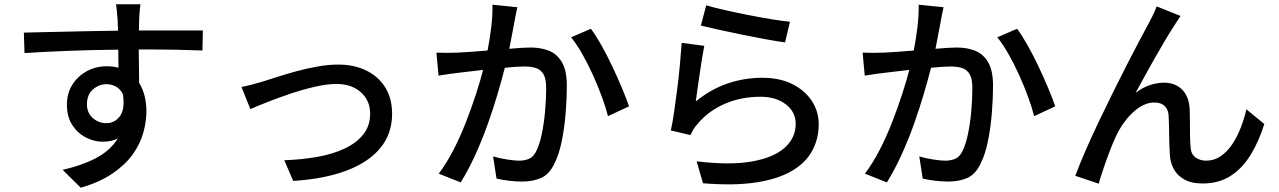

<svg xmlns="http://www.w3.org/2000/svg" viewBox="-20 -818 6000 901"><path d="M557 -375Q545 -400 524.5 -411.5Q504 -423 479 -423Q445 -423 416.5 -398.5Q388 -374 388 -329Q388 -288 415.5 -264Q443 -240 479 -240Q518 -240 542.5 -272.5Q567 -305 557 -375ZM92 -665Q149 -666 225 -668Q301 -670 382 -671.5Q463 -673 534 -674L532 -725Q530 -749 528 -770Q526 -791 524 -798H639Q638 -792 636.5 -777Q635 -762 634 -747Q633 -732 633 -725L632 -675H932L930 -581Q886 -583 813.5 -584.5Q741 -586 631 -586L633 -429Q667 -373 667 -296Q667 -246 652 -193.5Q637 -141 602 -92.5Q567 -44 507.5 -3.5Q448 37 359 63L274 -21Q363 -41 429.5 -75.5Q496 -110 533 -168Q502 -153 462 -153Q422 -153 383 -173Q344 -193 319 -231.5Q294 -270 294 -327Q294 -380 319.5 -420.5Q345 -461 387.5 -484Q430 -507 480 -507Q512 -507 536 -500L535 -585Q421 -584 304.5 -579.5Q188 -575 95 -569Z M1113 -410Q1135 -414 1162 -421Q1189 -428 1212 -435Q1238 -443 1279.5 -456.5Q1321 -470 1370.5 -483.5Q1420 -497 1471 -506Q1522 -515 1567 -515Q1642 -515 1699 -487Q1756 -459 1788 -407.5Q1820 -356 1820 -284Q1820 -190 1764.5 -123Q1709 -56 1605 -17Q1501 22 1356 31L1314 -66Q1397 -69 1470 -82Q1543 -95 1598.5 -121.5Q1654 -148 1685.5 -188Q1717 -228 1717 -285Q1717 -346 1673.5 -385Q1630 -424 1559 -424Q1514 -424 1456 -410.5Q1398 -397 1339 -377Q1280 -357 1231 -337.5Q1182 -318 1155 -306Z M2753 -683Q2776 -652 2802.5 -605Q2829 -558 2854 -505Q2879 -452 2899.5 -403Q2920 -354 2932 -319L2833 -273Q2823 -313 2804.5 -363.5Q2786 -414 2762.5 -466Q2739 -518 2712.5 -564.5Q2686 -611 2660 -643ZM2028 -571Q2054 -570 2077 -570Q2100 -570 2125 -571Q2149 -572 2187 -574.5Q2225 -577 2268 -581Q2279 -637 2285.5 -692Q2292 -747 2291 -796L2408 -784Q2404 -768 2400.5 -750Q2397 -732 2394 -715L2370 -589Q2401 -592 2427 -593.5Q2453 -595 2470 -595Q2519 -595 2557 -579.5Q2595 -564 2617.5 -525Q2640 -486 2640 -416Q2640 -357 2634.5 -288.5Q2629 -220 2616.5 -157.5Q2604 -95 2583 -53Q2559 -1 2520.5 16.5Q2482 34 2429 34Q2401 34 2368 30Q2335 26 2310 20L2294 -84Q2324 -75 2360 -69.5Q2396 -64 2416 -64Q2443 -64 2464 -73.5Q2485 -83 2498 -112Q2513 -143 2523 -192Q2533 -241 2538 -297Q2543 -353 2543 -405Q2543 -448 2530.5 -469.5Q2518 -491 2495.5 -498.5Q2473 -506 2441 -506Q2425 -506 2401.5 -504.5Q2378 -503 2349 -500Q2335 -445 2315 -377Q2295 -309 2269 -236Q2243 -163 2211 -92.5Q2179 -22 2142 38L2039 -3Q2077 -54 2109 -116.5Q2141 -179 2167 -246Q2193 -313 2213.5 -376Q2234 -439 2247 -490L2137 -477Q2118 -475 2088.5 -471Q2059 -467 2038 -463Z M3294 -793Q3328 -783 3380.5 -771Q3433 -759 3491.5 -747.5Q3550 -736 3602 -727.5Q3654 -719 3687 -716L3664 -619Q3627 -624 3572.5 -634Q3518 -644 3459 -656Q3400 -668 3349 -679.5Q3298 -691 3269 -698ZM3285 -603Q3280 -579 3274.5 -544.5Q3269 -510 3263.5 -472Q3258 -434 3253 -399.5Q3248 -365 3245 -342Q3315 -399 3393.5 -426Q3472 -453 3557 -453Q3639 -453 3698 -423.5Q3757 -394 3789.5 -344.5Q3822 -295 3822 -235Q3822 -168 3792 -111.5Q3762 -55 3697 -16.5Q3632 22 3529 38Q3426 54 3279 42L3249 -61Q3404 -42 3507 -60Q3610 -78 3662 -124.5Q3714 -171 3714 -237Q3714 -293 3667.5 -328.5Q3621 -364 3549 -364Q3457 -364 3380.5 -330.5Q3304 -297 3254 -237Q3241 -223 3233.5 -210Q3226 -197 3220 -184L3128 -206Q3136 -241 3143.5 -293.5Q3151 -346 3158.5 -404.5Q3166 -463 3171 -519Q3176 -575 3179 -617Z M4753 -683Q4776 -652 4802.5 -605Q4829 -558 4854 -505Q4879 -452 4899.5 -403Q4920 -354 4932 -319L4833 -273Q4823 -313 4804.5 -363.5Q4786 -414 4762.5 -466Q4739 -518 4712.5 -564.5Q4686 -611 4660 -643ZM4028 -571Q4054 -570 4077 -570Q4100 -570 4125 -571Q4149 -572 4187 -574.5Q4225 -577 4268 -581Q4279 -637 4285.5 -692Q4292 -747 4291 -796L4408 -784Q4404 -768 4400.5 -750Q4397 -732 4394 -715L4370 -589Q4401 -592 4427 -593.5Q4453 -595 4470 -595Q4519 -595 4557 -579.5Q4595 -564 4617.5 -525Q4640 -486 4640 -416Q4640 -357 4634.5 -288.5Q4629 -220 4616.5 -157.5Q4604 -95 4583 -53Q4559 -1 4520.5 16.5Q4482 34 4429 34Q4401 34 4368 30Q4335 26 4310 20L4294 -84Q4324 -75 4360 -69.5Q4396 -64 4416 -64Q4443 -64 4464 -73.5Q4485 -83 4498 -112Q4513 -143 4523 -192Q4533 -241 4538 -297Q4543 -353 4543 -405Q4543 -448 4530.5 -469.5Q4518 -491 4495.5 -498.5Q4473 -506 4441 -506Q4425 -506 4401.5 -504.5Q4378 -503 4349 -500Q4335 -445 4315 -377Q4295 -309 4269 -236Q4243 -163 4211 -92.5Q4179 -22 4142 38L4039 -3Q4077 -54 4109 -116.5Q4141 -179 4167 -246Q4193 -313 4213.5 -376Q4234 -439 4247 -490L4137 -477Q4118 -475 4088.5 -471Q4059 -467 4038 -463Z M5520 -743Q5513 -733 5505 -720.5Q5497 -708 5488 -694Q5471 -668 5448 -629.5Q5425 -591 5400 -547Q5375 -503 5351.5 -460Q5328 -417 5309 -382Q5341 -407 5375.5 -418.5Q5410 -430 5442 -430Q5495 -430 5527.5 -397.5Q5560 -365 5563 -304Q5564 -278 5564 -246Q5564 -214 5564.5 -182.5Q5565 -151 5567 -128Q5569 -94 5590.5 -79Q5612 -64 5640 -64Q5678 -64 5708.5 -85Q5739 -106 5762.5 -141Q5786 -176 5802.5 -219Q5819 -262 5829 -305L5913 -236Q5887 -153 5848 -90Q5809 -27 5754 8Q5699 43 5624 43Q5570 43 5536.5 23.5Q5503 4 5487.5 -26Q5472 -56 5470 -89Q5467 -132 5466.5 -184.5Q5466 -237 5464 -274Q5463 -303 5446 -320Q5429 -337 5398 -337Q5361 -337 5327 -314.5Q5293 -292 5265 -256.5Q5237 -221 5218 -181Q5204 -152 5187.5 -108.5Q5171 -65 5157 -23.5Q5143 18 5136 44L5026 7Q5045 -44 5073 -108.5Q5101 -173 5135 -244.5Q5169 -316 5204 -386.5Q5239 -457 5271 -519.5Q5303 -582 5328 -629Q5353 -676 5366 -700Q5376 -719 5387 -740.5Q5398 -762 5408 -788Z"/></svg>

Font: Source Han Sans SC Medium
Style: Regular
Weight: 500
Designer: Ryoko NISHIZUKA 西塚涼子 (kana, bopomofo & ideographs); Paul D. Hunt (Latin, Greek & Cyrillic); Sandoll Communications 산돌커뮤니
Foundry: Adobe
Version: Version 2.004;hotconv 1.0.118;makeotfexe 2.5.65603